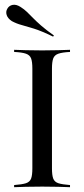

<svg xmlns="http://www.w3.org/2000/svg" viewBox="-20 -778 350 798"><path d="M38.7 0V-8.9Q71.8 -11.3 87.9 -16.5Q104 -21.8 109.3 -35.9Q114.5 -50 114.5 -78.2V-492.7Q114.5 -521 109.3 -535.1Q104 -549.2 87.9 -554.8Q71.8 -560.5 38.7 -562.1V-571Q57.3 -570.2 86.7 -569.4Q116.1 -568.5 155.6 -568.5Q191.9 -568.5 222.2 -569.4Q252.4 -570.2 271 -571V-562.1Q238.7 -560.5 222.6 -554.8Q206.5 -549.2 201.2 -535.1Q196 -521 196 -492.7V-78.2Q196 -50 201.2 -35.9Q206.5 -21.8 222.6 -16.5Q238.7 -11.3 271 -8.9V0Q252.4 -0.8 222.2 -1.6Q191.9 -2.4 155.6 -2.4Q116.1 -2.4 86.7 -1.6Q57.3 -0.8 38.7 0ZM200.8 -625.8Q152.4 -649.2 121.4 -658.9Q90.3 -668.5 69.4 -674.2Q48.4 -679.8 29 -690.3Q12.1 -701.6 7.7 -715.7Q3.2 -729.8 10.5 -741.9Q17.7 -754.8 32.7 -757.7Q47.6 -760.5 65.3 -749.2Q80.6 -739.5 92.3 -728.2Q104 -716.9 117.3 -703.2Q130.6 -689.5 150.8 -671.8Q171 -654 204 -630.6Z"/></svg>

Font: Playfair 144pt
Style: Regular
Weight: 400
Designer: Claus Eggers Sørensen
Foundry: Claus Eggers Sørensen
Version: Version 2.001;gftools[0.9.30]